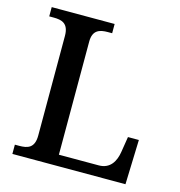

<svg xmlns="http://www.w3.org/2000/svg" viewBox="-106 -808 844 902"><g transform="rotate(15 316.0 -357.0)"><path d="M35 0H585L592 -217H539L527 -142C520 -96 497 -53 441 -53H247V-603C247 -660 281 -669 320 -669H341V-714H35V-669H56C97 -669 130 -660 130 -599V-115C130 -54 97 -45 56 -45H35Z"/></g></svg>

Font: Noto Serif Medium
Style: Regular
Weight: 500
Designer: Monotype Design Team
Foundry: Monotype Imaging Inc.
Version: Version 2.013